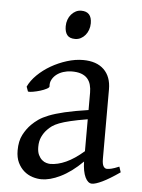

<svg xmlns="http://www.w3.org/2000/svg" viewBox="-50 -702 560 758"><g transform="rotate(5 229.5 -323.5)"><path d="M171.9 -48.8Q201.2 -48.8 234.1 -63.7Q267.1 -78.6 304.2 -110.8V-237.3Q263.2 -230.5 236.6 -224.1Q210 -217.8 192.9 -211.2Q175.8 -204.6 165.5 -197.3Q155.3 -189.9 147.5 -181.6Q134.8 -168.5 127 -151.6Q119.1 -134.8 119.1 -111.8Q119.1 -92.3 125 -80.1Q130.9 -67.9 139.2 -60.8Q147.5 -53.7 156.5 -51.3Q165.5 -48.8 171.9 -48.8ZM452.1 -40Q410.6 -11.2 383.5 1.7Q356.4 14.6 342.8 14.6Q326.7 14.6 315.9 -7.8Q305.2 -30.3 304.2 -69.8Q282.2 -47.9 260.3 -31.7Q238.3 -15.6 217.3 -5.4Q196.3 4.9 177.5 9.8Q158.7 14.6 143.1 14.6Q125.5 14.6 106.9 8.8Q88.4 2.9 73.5 -9.8Q58.6 -22.5 48.8 -42.5Q39.1 -62.5 39.1 -90.8Q39.1 -127.9 52 -152.8Q64.9 -177.7 83 -195.8Q94.7 -207.5 109.6 -218Q124.5 -228.5 149.2 -238.3Q173.8 -248 210.9 -256.8Q248 -265.6 304.2 -273.9V-342.8Q304.2 -359.4 300.3 -373.8Q296.4 -388.2 287.1 -398.7Q277.8 -409.2 262 -414.8Q246.1 -420.4 222.2 -419.9Q206.5 -419.4 191.4 -414.6Q176.3 -409.7 165 -400.9Q153.8 -392.1 147.5 -380.1Q141.1 -368.2 142.6 -353.5Q143.1 -349.1 132.6 -343.5Q122.1 -337.9 107.7 -333.5Q93.3 -329.1 79.3 -326.7Q65.4 -324.2 59.6 -325.7L52.7 -344.7Q64 -369.1 86.9 -391.6Q109.9 -414.1 139.4 -431.2Q168.9 -448.2 201.9 -458.5Q234.9 -468.8 265.6 -468.8Q319.3 -468.8 348.4 -440.7Q377.4 -412.6 377.4 -362.3V-86.9Q377.4 -66.4 382.8 -57.6Q388.2 -48.8 397 -48.8Q403.8 -48.8 414.6 -51.3Q425.3 -53.7 444.8 -62ZM283.2 -615.7Q283.2 -602.1 278.8 -589.8Q274.4 -577.6 266.8 -568.6Q259.3 -559.6 249 -554.2Q238.8 -548.8 226.6 -548.8Q204.6 -548.8 195.1 -561Q185.5 -573.2 185.5 -595.7Q185.5 -609.4 189.9 -621.6Q194.3 -633.8 202.1 -642.8Q210 -651.9 220 -657Q230 -662.1 241.7 -662.1Q283.2 -662.1 283.2 -615.7Z"/></g></svg>

Font: Gentium Plus Eur
Style: Regular
Weight: 400
Designer: J. Victor Gaultney, Annie Olsen, Iska Routamaa, Becca Hirsbrunner
Foundry: SIL International
Version: Version 5.000